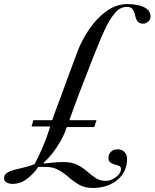

<svg xmlns="http://www.w3.org/2000/svg" viewBox="-44 -749 764 949"><path d="M414 180Q375 180 348 164.5Q321 149 297 128Q273 107 246 91.5Q219 76 182 76H145Q126 106 92 133Q58 160 17 160Q2 160 -11 153Q-24 146 -24 131Q-24 115 -9.5 105.5Q5 96 28 90Q51 84 77 78Q103 72 127 62Q144 31 166 -19.5Q188 -70 204 -124H112L121 -155H214Q218 -168 231.5 -204Q245 -240 258 -275Q274 -320 294.5 -375Q315 -430 337 -489Q359 -549 396.5 -604Q434 -659 482.5 -694Q531 -729 587 -729Q612 -729 638.5 -723.5Q665 -718 682.5 -704.5Q700 -691 700 -666Q700 -653 688.5 -642.5Q677 -632 664 -632Q647 -632 638 -641Q629 -650 624 -672Q622 -686 613.5 -700.5Q605 -715 584 -715Q552 -715 528.5 -689.5Q505 -664 487 -628.5Q469 -593 456 -563Q440 -525 423 -482Q406 -439 390 -397Q373 -355 358 -315Q353 -303 344.5 -280Q336 -257 326.5 -231.5Q317 -206 309.5 -185Q302 -164 299 -155H433L422 -121H286Q275 -86 255 -51Q235 -16 212.5 12Q190 40 171 55L173 59Q201 57 222 54Q243 52 271 52Q312 52 339 66Q366 80 387 98.5Q408 117 429 131Q450 145 478 145Q495 145 512.5 136.5Q530 128 542 114.5Q554 101 554 86Q554 75 544.5 71Q535 67 523 64Q511 61 501.5 54Q492 47 492 31Q492 13 504.5 1Q517 -11 537 -11Q560 -11 572 3Q584 17 584 36Q584 100 536.5 140Q489 180 414 180Z"/></svg>

Font: Mulat Addis
Style: Regular
Weight: 400
Designer: Fasil fikreab
Version: Version 1.001; ttfautohint (v1.8.3)